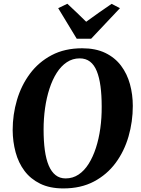

<svg xmlns="http://www.w3.org/2000/svg" viewBox="-20 -1016 766 1046"><path d="M325 10.5Q251.5 10.5 199 -15.2Q146.5 -41 113.5 -85Q80.5 -129 65 -186.5Q49.5 -244 49 -307Q49 -392 72.5 -471.5Q96 -551 143.2 -614.5Q190.5 -678 261.5 -715.5Q332.5 -753 427.5 -753Q501.5 -753 554 -727.5Q606.5 -702 639.5 -658Q672.5 -614 688 -557.5Q703.5 -501 703.5 -439Q703.5 -353 680.2 -272.5Q657 -192 609.8 -128.2Q562.5 -64.5 491.5 -27Q420.5 10.5 325 10.5ZM337.5 -44Q376.5 -44 408 -65Q439.5 -86 463 -123.5Q486.5 -161 502.5 -210.2Q518.5 -259.5 526.5 -317Q534.5 -374.5 534 -435.5Q534 -497.5 527.5 -546Q521 -594.5 507.2 -628.5Q493.5 -662.5 470.5 -680.2Q447.5 -698 414 -698Q375.5 -698 344 -677Q312.5 -656 289 -619Q265.5 -582 249.5 -532.8Q233.5 -483.5 225.5 -427Q217.5 -370.5 217.5 -310.5Q217.5 -247.5 224.2 -198Q231 -148.5 245.5 -114.2Q260 -80 282.8 -62Q305.5 -44 337.5 -44ZM398 -805 297 -971.5 347 -995.5Q373 -971 398.8 -946.8Q424.5 -922.5 449.5 -897.5Q483.5 -922.5 518.5 -947Q553.5 -971.5 588 -995L633.5 -971.5L476.5 -805Z"/></svg>

Font: Merriweather 36pt ExtraBold
Style: Italic
Weight: 800
Italic angle: -7.8°
Version: Version 2.101